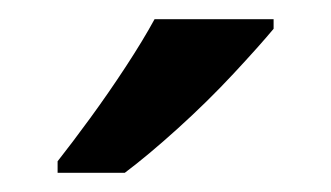

<svg xmlns="http://www.w3.org/2000/svg" viewBox="-20 -879 345 200"><path d="M265 -849Q250 -831 223 -802Q196 -773 165 -745Q134 -717 110 -699H40V-711Q55 -730 74 -756Q93 -782 111 -809.5Q129 -837 141 -859H265Z"/></svg>

Font: Noto Sans Kannada UI Medium
Style: Regular
Weight: 500
Designer: Jelle Bosma - Monotype Design Team
Foundry: Monotype Imaging Inc.
Version: Version 2.005; ttfautohint (v1.8.4.7-5d5b)